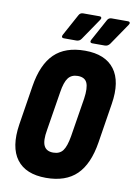

<svg xmlns="http://www.w3.org/2000/svg" viewBox="-93 -905 681 970"><g transform="rotate(10 247.0 -419.5)"><path d="M212 6Q108 6 61.5 -56Q15 -118 33 -236L65 -438Q83 -552 139 -606.5Q195 -661 296 -661Q400 -661 447 -599Q494 -537 475 -419L443 -217Q425 -103 369 -48.5Q313 6 212 6ZM226 -126Q259 -126 275.5 -148Q292 -170 301 -223L333 -422Q341 -478 329.5 -503.5Q318 -529 282 -529Q250 -529 233 -507Q216 -485 208 -432L176 -233Q166 -177 178.5 -151.5Q191 -126 226 -126ZM178 -704Q171 -704 169 -709Q167 -714 171 -721L231 -831Q238 -845 253 -845H337Q345 -845 347 -840Q349 -835 344 -828L269 -718Q260 -704 243 -704ZM324 -704Q317 -704 315 -709Q313 -714 317 -721L377 -831Q384 -845 399 -845H483Q491 -845 493 -840Q495 -835 490 -828L415 -718Q405 -704 389 -704Z"/></g></svg>

Font: Sofia Sans Extra Condensed Black
Style: Italic
Weight: 900
Italic angle: -9°
Version: Version 4.100